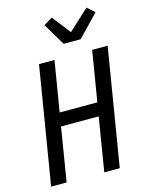

<svg xmlns="http://www.w3.org/2000/svg" viewBox="-143 -1076 885 1162"><g transform="rotate(-15 300.0 -495.5)"><path d="M29 0 150 -735H247L195 -420H431L483 -735H580L459 0H362L417 -336H181L126 0ZM326 -815 243 -954 297 -987 387 -872 516 -991 562 -950 432 -815Z"/></g></svg>

Font: Iosevka Custom Medium
Style: Italic
Weight: 500
Italic angle: -9°
Designer: Belleve Invis
Foundry: Belleve Invis
Version: Version 27.0.1